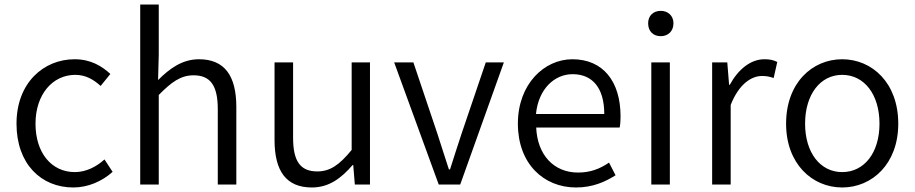

<svg xmlns="http://www.w3.org/2000/svg" viewBox="-20 -816 4045 849"><path d="M304 13C369 13 431 -14 478 -56L442 -111C408 -80 362 -55 311 -55C207 -55 137 -141 137 -269C137 -398 212 -485 313 -485C358 -485 393 -465 425 -436L468 -489C430 -524 381 -554 310 -554C173 -554 53 -450 53 -269C53 -91 162 13 304 13Z M600 0H682V-396C738 -453 779 -483 836 -483C911 -483 943 -437 943 -333V0H1025V-343C1025 -481 973 -554 860 -554C786 -554 730 -513 679 -462L682 -575V-796H600Z M1359 13C1434 13 1488 -27 1539 -86H1542L1549 0H1616V-540H1535V-153C1481 -87 1440 -58 1383 -58C1308 -58 1276 -103 1276 -207V-540H1194V-197C1194 -59 1246 13 1359 13Z M1920 0H2015L2208 -540H2128L2021 -225C2004 -173 1986 -118 1970 -67H1965C1948 -118 1931 -173 1914 -225L1808 -540H1723Z M2527 13C2601 13 2656 -12 2702 -41L2673 -97C2632 -69 2590 -53 2536 -53C2428 -53 2356 -132 2351 -252H2720C2723 -266 2724 -283 2724 -301C2724 -457 2646 -554 2511 -554C2387 -554 2270 -445 2270 -269C2270 -92 2384 13 2527 13ZM2350 -312C2361 -423 2432 -488 2512 -488C2600 -488 2652 -427 2652 -312Z M2860 0H2942V-540H2860ZM2902 -656C2934 -656 2958 -678 2958 -713C2958 -746 2934 -768 2902 -768C2868 -768 2846 -746 2846 -713C2846 -678 2868 -656 2902 -656Z M3129 0H3211V-352C3248 -446 3304 -480 3349 -480C3371 -480 3383 -477 3401 -471L3417 -542C3399 -551 3383 -554 3360 -554C3299 -554 3244 -509 3207 -441H3204L3196 -540H3129Z M3704 13C3836 13 3952 -91 3952 -269C3952 -450 3836 -554 3704 -554C3572 -554 3456 -450 3456 -269C3456 -91 3572 13 3704 13ZM3704 -55C3607 -55 3540 -141 3540 -269C3540 -398 3607 -485 3704 -485C3802 -485 3869 -398 3869 -269C3869 -141 3802 -55 3704 -55Z"/></svg>

Font: ChiuKong Gothic MN Normal
Style: Regular
Weight: 350
Designer: Ryoko NISHIZUKA 西塚涼子 (kana, bopomofo & ideographs); Paul D. Hunt (Latin, Greek & Cyrillic); Sandoll Communications 산돌커뮤니
Foundry: Adobe
Version: Version 1.300